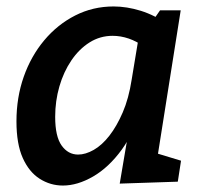

<svg xmlns="http://www.w3.org/2000/svg" viewBox="-20 -564 629 595"><path d="M175 11Q136 11 103 -10Q70 -31 50.5 -74.5Q31 -118 31 -188Q31 -262 53.5 -326Q76 -390 117 -439Q158 -488 213 -516Q268 -544 332 -544Q373 -544 416.5 -530.5Q460 -517 504 -486L451 -496L476 -532H540L460 -27L419 -103L541 -66L531 -1L351 5L382 -178L416 -239Q398 -156 357.5 -100.5Q317 -45 268.5 -17Q220 11 175 11ZM222 -85Q245 -85 270.5 -99.5Q296 -114 319 -143.5Q342 -173 360.5 -216Q379 -259 388 -317L411 -456L430 -417Q404 -436 379 -444.5Q354 -453 329 -453Q290 -453 257.5 -432.5Q225 -412 201 -376.5Q177 -341 164 -296Q151 -251 151 -202Q151 -141 171 -113Q191 -85 222 -85Z"/></svg>

Font: Bitter Thin SemiBold
Style: Italic
Weight: 600
Italic angle: -9°
Version: Version 2.002